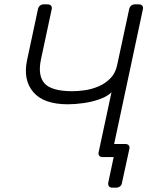

<svg xmlns="http://www.w3.org/2000/svg" viewBox="-20 -720 705 880"><path d="M494 140Q484 140 479.5 134Q475 128 476 118L501 0H458L441 -60H554Q565 -60 570 -54Q575 -48 573 -38L539 118Q538 128 530.5 134Q523 140 512 140ZM450 0Q440 0 435 -6Q430 -12 432 -22L491 -297Q472 -278 437 -265.5Q402 -253 363 -247.5Q324 -242 291 -242Q180 -242 132.5 -298Q85 -354 104 -444L154 -678Q156 -688 163 -694Q170 -700 180 -700H198Q209 -700 214 -694Q219 -688 217 -678L168 -449Q152 -374 184 -338Q216 -302 312 -302Q338 -302 369.5 -306.5Q401 -311 431.5 -324Q462 -337 485.5 -360.5Q509 -384 517 -422L572 -678Q574 -688 581 -694Q588 -700 598 -700H616Q627 -700 632 -694Q637 -688 635 -678L495 -22Q493 -12 486 -6Q479 0 468 0Z"/></svg>

Font: Rubik Light
Style: Italic
Weight: 300
Italic angle: -12°
Designer: Hubert and Fischer
Foundry: Hubert and Fischer
Version: Version 2.300;gftools[0.9.30]